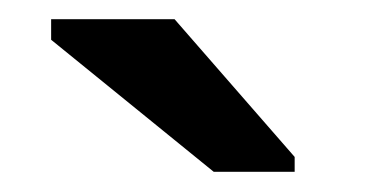

<svg xmlns="http://www.w3.org/2000/svg" viewBox="-20 -753 373 196"><path d="M280.8 -592.8V-577.6H198.2L32.2 -712.4V-733.4H158.2Z"/></svg>

Font: Arimo
Style: Bold
Weight: 700
Designer: Steve Matteson
Foundry: Monotype Imaging Inc.
Version: Version 1.33